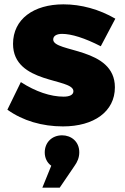

<svg xmlns="http://www.w3.org/2000/svg" viewBox="-20 -573 575 884"><path d="M225 -391C225 -408 241 -417 266 -417C309 -417 370 -398 444 -360L511 -487C437 -530 354 -553 272 -553C135 -553 40 -485 40 -371C40 -185 318 -215 318 -153C318 -136 300 -128 273 -128C213 -128 144 -151 76 -195L14 -68C85 -17 174 9 270 9C412 9 509 -59 509 -171C509 -357 225 -330 225 -391ZM266 50C219 50 186 83 186 129C186 153 196 176 216 190L175 291H255L323 191C336 173 345 153 345 128C345 78 307 50 266 50Z"/></svg>

Font: Montserrat ExtraBold
Style: Regular
Weight: 800
Designer: Julieta Ulanovsky
Foundry: Julieta Ulanovsky
Version: Version 4.000